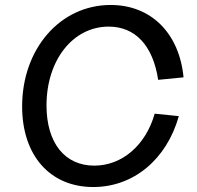

<svg xmlns="http://www.w3.org/2000/svg" viewBox="-20 -736 793 772"><path d="M355 16C517 16 650 -95 699 -269L602 -279C566 -152 471 -70 359 -70C240 -70 167 -162 167 -312C167 -494 273 -629 417 -629C524 -629 595 -553 616 -415L718 -425C701 -603 587 -716 425 -716C222 -716 69 -540 69 -308C69 -111 181 16 355 16Z"/></svg>

Font: Uncut Sans Medium Italic
Style: Regular
Weight: 500
Italic angle: -11°
Designer: Kasper Nordkvist
Foundry: UNCUT.wtf
Version: Version 1.304;Glyphs 3.2 (3246)